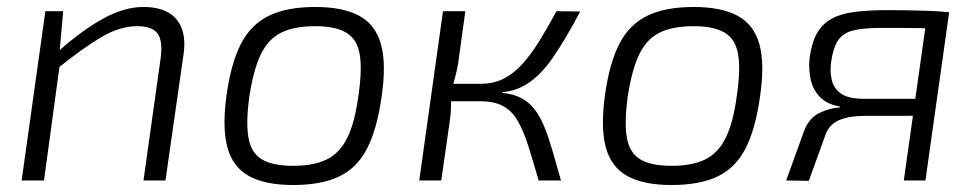

<svg xmlns="http://www.w3.org/2000/svg" viewBox="-20 -517 2795 550"><path d="M391 -497Q433 -497 460.5 -482Q488 -467 500 -437Q512 -407 506 -363L454 0H391L440 -349Q447 -401 431 -421.5Q415 -442 373 -442Q323 -442 270 -410.5Q217 -379 146 -322L147 -370Q216 -431 276 -464Q336 -497 391 -497ZM161 -485 150 -361 153 -345 106 0H42L110 -485Z M883 -497Q963 -497 1009.5 -471.5Q1056 -446 1071.5 -389.5Q1087 -333 1073 -239Q1060 -147 1031.5 -91.5Q1003 -36 951.5 -11.5Q900 13 820 13Q740 13 693.5 -12.5Q647 -38 631.5 -94.5Q616 -151 629 -245Q642 -337 670.5 -392Q699 -447 750.5 -472Q802 -497 883 -497ZM883 -442Q824 -442 786.5 -424Q749 -406 727.5 -362Q706 -318 694 -239Q684 -164 692 -121Q700 -78 731 -60Q762 -42 820 -42Q879 -42 916.5 -60.5Q954 -79 975.5 -123.5Q997 -168 1007 -245Q1018 -321 1010 -363.5Q1002 -406 971 -424Q940 -442 883 -442Z M1642 -484Q1621 -444 1601 -410.5Q1581 -377 1562 -349.5Q1543 -322 1521.5 -301.5Q1500 -281 1475.5 -268.5Q1451 -256 1420 -253L1418 -251Q1450 -248 1472.5 -236.5Q1495 -225 1511.5 -203.5Q1528 -182 1540 -152Q1552 -122 1563 -84Q1574 -46 1587 0H1523Q1507 -56 1493.5 -98.5Q1480 -141 1463.5 -170Q1447 -199 1421.5 -213Q1396 -227 1354 -227L1357 -277Q1395 -277 1424.5 -292.5Q1454 -308 1478.5 -336Q1503 -364 1526.5 -402Q1550 -440 1574 -485ZM1313 -485 1292 -333Q1288 -311 1283 -292.5Q1278 -274 1271 -252Q1272 -233 1272 -214.5Q1272 -196 1269 -174L1244 0H1181L1249 -485ZM1388 -277 1382 -227H1256L1263 -277Z M1967 -497Q2047 -497 2093.5 -471.5Q2140 -446 2155.5 -389.5Q2171 -333 2157 -239Q2144 -147 2115.5 -91.5Q2087 -36 2035.5 -11.5Q1984 13 1904 13Q1824 13 1777.5 -12.5Q1731 -38 1715.5 -94.5Q1700 -151 1713 -245Q1726 -337 1754.5 -392Q1783 -447 1834.5 -472Q1886 -497 1967 -497ZM1967 -442Q1908 -442 1870.5 -424Q1833 -406 1811.5 -362Q1790 -318 1778 -239Q1768 -164 1776 -121Q1784 -78 1815 -60Q1846 -42 1904 -42Q1963 -42 2000.5 -60.5Q2038 -79 2059.5 -123.5Q2081 -168 2091 -245Q2102 -321 2094 -363.5Q2086 -406 2055 -424Q2024 -442 1967 -442Z M2524 -488Q2549 -488 2578 -487.5Q2607 -487 2637.5 -486Q2668 -485 2698 -482L2682 -433Q2677 -434 2659 -435Q2641 -436 2615 -436.5Q2589 -437 2559.5 -437Q2530 -437 2502 -437Q2454 -437 2425 -430Q2396 -423 2381.5 -402.5Q2367 -382 2361 -341Q2357 -313 2362.5 -288.5Q2368 -264 2389 -249Q2410 -234 2455 -234H2653L2650 -186Q2641 -186 2615 -185.5Q2589 -185 2548.5 -185Q2508 -185 2455 -185Q2413 -185 2384 -173Q2355 -161 2344 -129L2297 1L2232 0L2283 -141Q2297 -179 2327.5 -193.5Q2358 -208 2385 -209L2386 -212Q2349 -218 2328.5 -239.5Q2308 -261 2302 -290.5Q2296 -320 2299 -350Q2305 -395 2320.5 -422Q2336 -449 2362.5 -463.5Q2389 -478 2429.5 -483Q2470 -488 2524 -488ZM2699 -482 2631 0H2569L2637 -482Z"/></svg>

Font: Exo 2 Light
Style: Italic
Weight: 300
Italic angle: -8°
Designer: Natanael Gama
Foundry: Natanael Gama
Version: Version 2.010